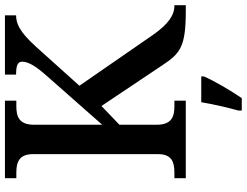

<svg xmlns="http://www.w3.org/2000/svg" viewBox="-128 -626 975 758"><g transform="rotate(-90 359.0 -246.5)"><path d="M35 0H341V-45H320C280 -45 246 -54 246 -115V-262L320 -333L482 -91C528 -21 556 0 695 0H718V-45H716C677 -45 643 -71 604 -125L400 -420L542 -578C592 -634 630 -670 678 -670V-714H444V-670C479 -670 495 -664 495 -646C495 -625 482 -597 439 -549L246 -330V-599C246 -660 280 -669 320 -669H341V-714H35V-669H56C96 -669 130 -660 130 -603V-110C130 -53 96 -45 56 -45H35ZM302 208V221H351C380 179 419 113 437 71V61H335C327 108 314 165 302 208Z"/></g></svg>

Font: Noto Serif Yezidi Medium
Style: Regular
Weight: 500
Designer: Dalton Maag Ltd
Foundry: Dalton Maag Ltd
Version: Version 1.001